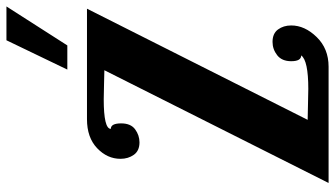

<svg xmlns="http://www.w3.org/2000/svg" viewBox="-242 -798 1040 596"><g transform="rotate(-90 278.0 -500.0)"><path d="M404 -85Q386 -85 386 -116Q386 -145 404.5 -159.5Q423 -174 446 -174Q472 -174 484.5 -157Q497 -140 497 -116Q497 -74 461 -37Q425 0 369 0H8L358 -696Q349 -696 318 -697Q287 -698 268 -698Q176 -698 176 -676Q193 -676 193 -644Q193 -614 174.5 -600.5Q156 -587 134 -587Q108 -587 95.5 -604.5Q83 -622 83 -646Q83 -687 116 -718.5Q149 -750 206 -750H549L204 -65Q216 -65 249.5 -64Q283 -63 300 -63Q388 -63 404 -85ZM360 -811 451 -1000H556L435 -811Z"/></g></svg>

Font: Lobster Two
Style: Bold Italic
Weight: 700
Designer: Pablo Impallari
Foundry: Pablo Impallari. www.impallari.com
Version: Version 2.000